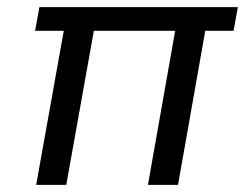

<svg xmlns="http://www.w3.org/2000/svg" viewBox="-20 -516 686 536"><path d="M81 0 158 -430H78L90 -496H644L632 -430H553L477 0H393L469 -430H242L165 0Z"/></svg>

Font: DM Sans 24pt
Style: Italic
Weight: 400
Italic angle: -10°
Designer: Colophon Foundry, Jonny Pinhorn
Foundry: Colophon Foundry
Version: Version 4.004;gftools[0.9.30]